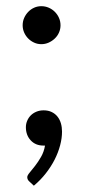

<svg xmlns="http://www.w3.org/2000/svg" viewBox="-20 -464 308 612"><path d="M52.2 0ZM62.5 -58.6Q62.5 -69.3 66.7 -79.1Q70.8 -88.9 78.1 -96.2Q85.4 -103.5 95.9 -107.9Q106.4 -112.3 119.1 -112.3Q133.8 -112.3 144.8 -106.9Q155.8 -101.6 163.1 -92.5Q170.4 -83.5 174.1 -71Q177.7 -58.6 177.7 -44.4Q177.7 -23.4 171.6 -0.5Q165.5 22.5 154.1 44.9Q142.6 67.4 126 88.6Q109.4 109.9 87.9 127.9L72.8 113.8Q66.9 108.4 66.9 100.6Q66.9 95.2 74.5 86.2Q82 77.1 91.8 64.7Q101.6 52.2 110.8 36.1Q120.1 20 123.5 0H118.2Q93.3 0 77.9 -16.6Q62.5 -33.2 62.5 -58.6ZM172.9 -383.3Q172.9 -371.1 168 -360.1Q163.1 -349.1 154.5 -341.1Q146 -333 135 -328.1Q124 -323.2 111.8 -323.2Q99.6 -323.2 88.9 -328.1Q78.1 -333 70.1 -341.1Q62 -349.1 57.1 -360.1Q52.2 -371.1 52.2 -383.3Q52.2 -396 57.1 -407Q62 -418 70.1 -426.3Q78.1 -434.6 88.9 -439.5Q99.6 -444.3 111.8 -444.3Q124 -444.3 135.3 -439.5Q146.5 -434.6 154.8 -426.3Q163.1 -418 168 -407Q172.9 -396 172.9 -383.3Z"/></svg>

Font: Carlito
Style: Italic
Weight: 400
Italic angle: -7°
Designer: Lukasz Dziedzic
Foundry: tyPoland Lukasz Dziedzic
Version: Version 1.104